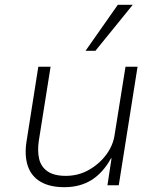

<svg xmlns="http://www.w3.org/2000/svg" viewBox="-20 -769 655 797"><path d="M247 8Q187 8 148.5 -14.5Q110 -37 95.5 -80Q81 -123 90 -181L139 -492H190L141 -184Q135 -142 142.5 -109.5Q150 -77 177 -58Q204 -39 253 -39Q305 -39 348.5 -63.5Q392 -88 421 -127Q450 -166 456 -211L501 -492H551L473 0H426L443 -112H441Q407 -51 359.5 -21.5Q312 8 247 8ZM335 -558 469 -749H531L376 -558Z"/></svg>

Font: Nunito Sans 7pt ExtraLight
Style: Italic
Weight: 250
Italic angle: -9°
Designer: Vernon Adams
Foundry: Vernon Adams
Version: Version 3.101;gftools[0.9.27]